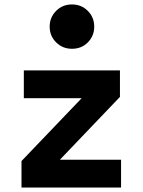

<svg xmlns="http://www.w3.org/2000/svg" viewBox="-20 -842 640 862"><path d="M76.5 0V-119L346.5 -401H87V-526H518.5V-407L249 -125H523.5V0ZM303.2 -623Q261 -623 232 -651.8Q203 -680.5 203 -722.5Q203 -764 231.8 -793Q260.5 -822 302.9 -822Q345.9 -822 374.4 -793Q403 -764 403 -722.5Q403 -680.5 374.5 -651.8Q346.1 -623 303.2 -623Z"/></svg>

Font: Google Sans Code
Style: Regular
Weight: 400
Monospace: yes
Designer: Google Sans Code Authors
Foundry: Google LLC
Version: Version 6.000